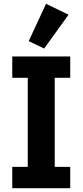

<svg xmlns="http://www.w3.org/2000/svg" viewBox="-20 -997 437 1017"><path d="M352 0H45V-113H127V-585H45V-698H352V-585H270V-113H352ZM343 -919 214 -740 132 -779 224 -977Z"/></svg>

Font: IBM Plex Sans Condensed
Style: Bold
Weight: 700
Width: 3
Designer: Mike Abbink, Paul van der Laan, Pieter van Rosmalen
Foundry: Bold Monday
Version: Version 3.201